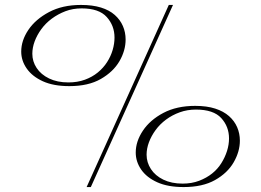

<svg xmlns="http://www.w3.org/2000/svg" viewBox="-20 -743 1058 778"><path d="M724 15Q660 15 617 -4.5Q574 -24 552 -56Q530 -88 530 -125Q530 -170 559 -213.5Q588 -257 642 -285.5Q696 -314 771 -314Q818 -314 852 -303Q886 -292 908 -272.5Q930 -253 941 -227.5Q952 -202 952 -173Q952 -129 927 -85.5Q902 -42 851.5 -13.5Q801 15 724 15ZM720 1Q757 1 787 -10.5Q817 -22 839.5 -40Q862 -58 877 -82Q892 -106 900 -131.5Q908 -157 908 -182Q908 -230 876.5 -264.5Q845 -299 774 -299Q739 -299 708.5 -288Q678 -277 653 -258.5Q628 -240 610.5 -216Q593 -192 583.5 -166.5Q574 -141 574 -116Q574 -85 591.5 -58Q609 -31 642 -15Q675 1 720 1ZM261 -394Q197 -394 154 -413.5Q111 -433 88.5 -465Q66 -497 66 -534Q66 -579 95 -622Q124 -665 178.5 -694Q233 -723 308 -723Q355 -723 389 -712.5Q423 -702 445 -682.5Q467 -663 478 -637.5Q489 -612 489 -583Q489 -538 464 -495Q439 -452 388.5 -423Q338 -394 261 -394ZM257 -409Q294 -409 324 -420Q354 -431 376.5 -449.5Q399 -468 414 -491.5Q429 -515 436.5 -540.5Q444 -566 444 -591Q444 -639 412.5 -674Q381 -709 311 -709Q275 -709 245 -697.5Q215 -686 190 -667.5Q165 -649 147.5 -625Q130 -601 120.5 -575.5Q111 -550 111 -525Q111 -494 128.5 -467.5Q146 -441 179 -425Q212 -409 257 -409ZM331 15 664 -723H681L348 15Z"/></svg>

Font: Kalnia Expanded ExtraLight
Style: Regular
Weight: 250
Width: 7
Designer: Frida Medrano
Foundry: Frida Medrano
Version: Version 1.105